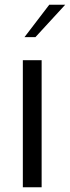

<svg xmlns="http://www.w3.org/2000/svg" viewBox="-20 -787 294 807"><path d="M76 0V-534H155V0ZM83 -631 187 -767H254L129 -631Z"/></svg>

Font: Exo Thin
Style: Regular
Weight: 400
Version: Version 2.000